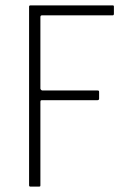

<svg xmlns="http://www.w3.org/2000/svg" viewBox="-20 -693 462 713"><path d="M93 0Q88 0 88 -5V-668Q88 -673 93 -673H398Q401 -673 402 -672Q403 -671 403 -668V-641Q403 -639 402 -637.5Q401 -636 398 -636H136Q132 -636 131 -634Q130 -632 130 -629V-364Q130 -362 132.5 -359.5Q135 -357 137 -357H342Q345 -357 346.5 -356Q348 -355 348 -352V-326Q348 -324 346.5 -322.5Q345 -321 342 -321H136Q132 -321 131 -319.5Q130 -318 130 -314V-5Q130 -2 129 -1Q128 0 124 0Z"/></svg>

Font: Glory ExtraLight
Style: Regular
Weight: 250
Version: Version 1.011